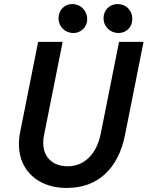

<svg xmlns="http://www.w3.org/2000/svg" viewBox="-20 -928 735 956"><path d="M74.2 -210.9Q74.2 -241.2 80.6 -271.5L169.9 -719.7H292L199.2 -254.9Q195.3 -236.8 195.3 -216.3Q195.3 -180.2 210.7 -153.8Q226.1 -127.4 253.4 -113.8Q280.8 -100.1 316.4 -100.1Q379.9 -100.1 423.3 -143.8Q466.8 -187.5 481.9 -263.7L572.8 -719.7H694.8L602.5 -256.3Q577.6 -130.4 502.9 -61.3Q428.2 7.8 312 7.8Q241.7 7.8 187.7 -19.3Q133.8 -46.4 104 -95.9Q74.2 -145.5 74.2 -210.9ZM495.6 -836.9Q495.6 -867.2 515.6 -887.5Q535.6 -907.7 566.4 -907.7Q585.9 -907.7 602.5 -898.4Q619.1 -889.2 628.9 -872.1Q638.7 -855 638.7 -833.5Q638.7 -802.7 618.9 -783.2Q599.1 -763.7 570.3 -763.7Q549.8 -763.7 532.7 -773.4Q515.6 -783.2 505.6 -800Q495.6 -816.9 495.6 -836.9ZM271.5 -836.9Q271.5 -867.2 291 -887.5Q310.5 -907.7 339.8 -907.7Q360.8 -907.7 377.7 -897.7Q394.5 -887.7 404.3 -870.4Q414.1 -853 414.1 -832.5Q414.1 -813.5 405 -797.9Q396 -782.2 380.1 -772.9Q364.3 -763.7 344.7 -763.7Q324.7 -763.7 307.9 -773.4Q291 -783.2 281.2 -800Q271.5 -816.9 271.5 -836.9Z"/></svg>

Font: Reddit Sans Fudge SmBold Italic
Style: Regular
Weight: 600
Italic angle: -11.25°
Designer: Stephen Hutchings
Version: Version 1.013